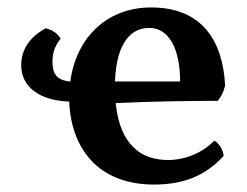

<svg xmlns="http://www.w3.org/2000/svg" viewBox="-20 -487 663 516"><path d="M556 -109C524 -76 477 -57 432 -57C336 -57 299 -127 291 -210C391 -215 513 -216 565 -216C574 -226 581 -240 585 -257C579 -376 524 -467 386 -467C265 -467 184 -383 169 -268C133 -271 121 -288 121 -321C121 -345 128 -365 143 -383C135 -397 122 -406 103 -411C62 -389 37 -356 37 -312C37 -254 85 -217 166 -214C171 -89 243 9 394 9C472 9 532 -14 581 -68C580 -84 568 -103 556 -109ZM381 -412C434 -412 464 -356 464 -268H289C293 -375 334 -412 381 -412Z"/></svg>

Font: Vollkorn Semibold
Style: Regular
Weight: 600
Designer: Friedrich Althausen
Foundry: Friedrich Althausen
Version: Version 4.015;PS 004.015;hotconv 1.0.88;makeotf.lib2.5.64775